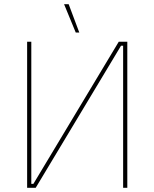

<svg xmlns="http://www.w3.org/2000/svg" viewBox="-20 -900 740 920"><path d="M343 -744H360L309 -880H287ZM110 0H151L560 -681H570V0H590V-700H549L140 -19H130V-700H110Z"/></svg>

Font: Fixel Text Thin
Style: Regular
Weight: 100
Width: 4
Designer: AlfaBravo + MacPaw
Foundry: Kyrylo Tkachov, Marchela Mozhyna, Serhii Makarenko, Maria Weinstein, Zakhar Kryvoshyya
Version: Version 1.211